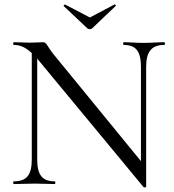

<svg xmlns="http://www.w3.org/2000/svg" viewBox="-20 -811 767 846"><path d="M261 -784 364 -687C370 -681 381 -681 387 -687L489 -784C493 -787 487 -793 484 -791L376 -734L267 -791C265 -792 258 -786 261 -784ZM704 -625C678 -625 645 -622 613 -622C579 -622 552 -625 525 -625C522 -625 522 -613 525 -613C580 -613 601 -584 601 -516V-101L215 -573C185 -611 186 -625 169 -625C158 -625 136 -623 111 -623C90 -623 64 -625 41 -625C37 -625 37 -613 41 -613C66 -613 90 -605 120 -577V-109C120 -40 98 -12 41 -12C37 -12 37 0 41 0C68 0 100 -2 133 -2C167 -2 195 0 221 0C225 0 225 -12 221 -12C166 -12 144 -40 144 -109V-553C147 -549 149 -546 152 -543L613 14C615 16 624 15 624 11V-516C624 -584 648 -613 704 -613C708 -613 708 -625 704 -625Z"/></svg>

Font: Cormorant SC
Style: Regular
Weight: 400
Designer: Christian Thalmann (Catharsis Fonts)
Version: Version 1.000;PS 001.000;hotconv 1.0.70;makeotf.lib2.5.58329